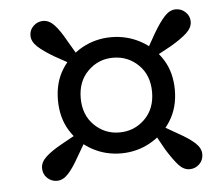

<svg xmlns="http://www.w3.org/2000/svg" viewBox="-39 -556 565 512"><g transform="rotate(-5 243.0 -300.0)"><path d="M379 -391 362 -409 388 -455Q405 -484 419 -499Q433 -514 449 -514Q464 -514 475 -503.5Q486 -493 486 -478Q486 -462 471 -448Q456 -434 427 -417ZM176 -300Q176 -255 204 -227.5Q232 -200 271 -200Q311 -200 339 -227.5Q367 -255 367 -300Q367 -345 339 -372.5Q311 -400 271 -400Q232 -400 204 -372.5Q176 -345 176 -300ZM115 -300Q115 -347 136.5 -381.5Q158 -416 193.5 -435.5Q229 -455 271 -455Q313 -455 349 -435.5Q385 -416 406.5 -381.5Q428 -347 428 -300Q428 -254 406.5 -219Q385 -184 349 -164Q313 -144 271 -144Q229 -144 193.5 -163.5Q158 -183 136.5 -218Q115 -253 115 -300ZM181 -409 163 -391 116 -417Q87 -434 72 -448Q57 -462 57 -478Q57 -493 68 -503.5Q79 -514 94 -514Q110 -514 124 -499Q138 -484 154 -455ZM163 -209 181 -191 154 -145Q138 -116 124 -101Q110 -86 94 -86Q79 -86 68 -96.5Q57 -107 57 -123Q57 -139 72 -153Q87 -167 116 -183ZM362 -192 380 -210 427 -183Q456 -167 471 -153Q486 -139 486 -123Q486 -107 475 -96.5Q464 -86 449 -86Q433 -86 419.5 -101Q406 -116 388 -145Z"/></g></svg>

Font: Lisu Bosa
Style: Bold Italic
Weight: 700
Italic angle: -19°
Designer: David Morse, Annie Olsen, Victor Gaultney, Frank Grießhammer (Latin)
Foundry: SIL International
Version: Version 2.000